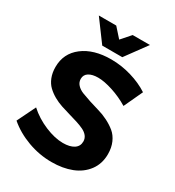

<svg xmlns="http://www.w3.org/2000/svg" viewBox="-213 -1031 1064 1166"><g transform="rotate(30 318.5 -448.5)"><path d="M383.8 -757.8H243.2L133.8 -905.8H255.9L314 -840.8L371.1 -905.8H492.2ZM231 -518.1Q231 -494.6 247.1 -477.1Q263.2 -459.5 289.3 -449.2Q315.4 -439 348.9 -428Q382.3 -417 417.2 -407.2Q452.1 -397.5 485.6 -380.6Q519 -363.8 545.2 -342.3Q571.3 -320.8 587.2 -285.2Q603 -249.5 603 -204.1Q603 -136.7 566.7 -87.9Q530.3 -39.1 469 -15.1Q407.7 8.8 329.1 8.8Q243.7 8.8 161.9 -21.2Q80.1 -51.3 20 -103L83 -231.9Q135.7 -184.1 205.1 -155Q274.4 -126 331.1 -126Q379.9 -126 407.5 -144Q435.1 -162.1 435.1 -195.8Q435.1 -217.3 422.4 -233.4Q409.7 -249.5 387.9 -260Q366.2 -270.5 338.4 -279.3Q310.5 -288.1 279.5 -296.9Q248.5 -305.7 217.5 -315.9Q186.5 -326.2 158.7 -342Q130.9 -357.9 109.1 -378.7Q87.4 -399.4 74.7 -431.4Q62 -463.4 62 -503.9Q62 -599.1 136.5 -656Q210.9 -712.9 333 -712.9Q405.3 -712.9 475.3 -692.1Q545.4 -671.4 599.1 -636.2L538.1 -504.9Q483.4 -538.1 423.1 -557.6Q362.8 -577.1 319.8 -577.1Q278.8 -577.1 254.9 -562Q231 -546.9 231 -518.1Z"/></g></svg>

Font: Montserrat arm SemiBold
Style: Regular
Weight: 600
Designer: Julieta Ulanovsky
Foundry: Julieta Ulanovsky
Version: Version 6.000;PS 006.000;hotconv 1.0.88;makeotf.lib2.5.64775